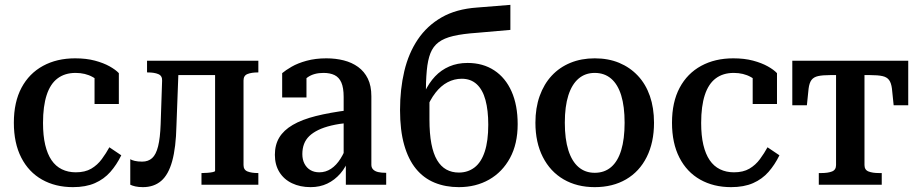

<svg xmlns="http://www.w3.org/2000/svg" viewBox="-20 -760 3784 790"><path d="M292 -51Q330 -51 355.5 -66Q381 -81 399 -105.5Q417 -130 430 -154L479 -121Q460 -82 434 -52.5Q408 -23 370.5 -6.5Q333 10 280 10Q208 10 153 -21Q98 -52 67.5 -111.5Q37 -171 37 -255Q37 -340 68.5 -399Q100 -458 157 -489Q214 -520 289 -520Q335 -520 370.5 -510.5Q406 -501 431 -487Q456 -473 469 -459V-332H369V-456Q380 -455 388.5 -449.5Q397 -444 402 -435Q407 -426 408.5 -415.5Q410 -405 408 -394Q392 -426 361.5 -443Q331 -460 291 -460Q247 -460 217 -437.5Q187 -415 172 -369Q157 -323 157 -254Q157 -202 166 -164Q175 -126 192 -101Q209 -76 234.5 -63.5Q260 -51 292 -51Z M641 -249 647 -428Q648 -448 631.5 -455Q615 -462 588 -462H585V-510H716L706 -243Q704 -153 688.5 -97Q673 -41 643 -15.5Q613 10 568 10Q550 10 537 7Q524 4 516 0V-105Q522 -101 534.5 -98Q547 -95 565 -95Q590 -95 606 -109.5Q622 -124 630.5 -158Q639 -192 641 -249ZM865 -57V-510H1043V-462H1041Q1015 -462 998.5 -455.5Q982 -449 982 -429V-81Q982 -61 998.5 -54.5Q1015 -48 1041 -48H1043V0H809V-48H812Q822 -48 834.5 -49Q847 -50 856 -52Q865 -54 865 -57ZM674 -451V-510H932V-451Z M1416 -307V-255Q1375 -251 1343.5 -243.5Q1312 -236 1289.5 -225Q1267 -214 1252.5 -200Q1238 -186 1231 -167.5Q1224 -149 1224 -126Q1224 -103 1233 -86Q1242 -69 1257.5 -60Q1273 -51 1294 -51Q1320 -51 1342 -65.5Q1364 -80 1381 -107Q1398 -134 1411 -171L1418 -112Q1404 -73 1380.5 -46Q1357 -19 1326.5 -4.5Q1296 10 1258 10Q1215 10 1181.5 -6Q1148 -22 1129.5 -52Q1111 -82 1111 -123Q1111 -164 1129 -194Q1147 -224 1184.5 -246Q1222 -268 1279.5 -282.5Q1337 -297 1416 -307ZM1403 0V-104L1394 -106V-361Q1394 -399 1384.5 -420.5Q1375 -442 1356.5 -451Q1338 -460 1311 -460Q1272 -460 1246.5 -442.5Q1221 -425 1206 -399Q1201 -410 1202.5 -419.5Q1204 -429 1209 -437Q1214 -445 1222.5 -450.5Q1231 -456 1241 -460V-359H1141V-459Q1155 -471 1180 -485.5Q1205 -500 1241.5 -510Q1278 -520 1323 -520Q1361 -520 1394.5 -511.5Q1428 -503 1453.5 -484.5Q1479 -466 1493.5 -436.5Q1508 -407 1508 -364V-82Q1508 -70 1515.5 -62.5Q1523 -55 1536 -52Q1549 -49 1567 -49H1569V0Z M1943 -729 2080 -740V-637L1943 -625Q1884 -621 1845.5 -612Q1807 -603 1784.5 -586Q1762 -569 1751 -541Q1740 -513 1736 -469.5Q1732 -426 1732 -362L1747 -366Q1747 -347 1747 -331Q1747 -315 1747 -300Q1747 -285 1747 -269Q1747 -210 1755 -168.5Q1763 -127 1778.5 -101Q1794 -75 1816.5 -62.5Q1839 -50 1868 -50Q1905 -50 1932.5 -71Q1960 -92 1974.5 -136Q1989 -180 1989 -247Q1989 -306 1977.5 -348.5Q1966 -391 1941.5 -413.5Q1917 -436 1880 -436Q1849 -436 1821.5 -421.5Q1794 -407 1771.5 -378Q1749 -349 1731 -304L1727 -381Q1745 -419 1770 -445.5Q1795 -472 1828.5 -486.5Q1862 -501 1904 -501Q1967 -501 2013.5 -470.5Q2060 -440 2085 -383.5Q2110 -327 2110 -249Q2110 -168 2078.5 -110Q2047 -52 1992.5 -21Q1938 10 1868 10Q1813 10 1768 -8.5Q1723 -27 1691.5 -65.5Q1660 -104 1643 -164Q1626 -224 1626 -307Q1626 -393 1643.5 -467Q1661 -541 1699 -597.5Q1737 -654 1797 -688.5Q1857 -723 1943 -729Z M2671 -255Q2671 -174 2641 -114Q2611 -54 2556 -22Q2501 10 2427 10Q2354 10 2299 -22Q2244 -54 2213.5 -114Q2183 -174 2183 -255Q2183 -316 2200.5 -365Q2218 -414 2250 -448.5Q2282 -483 2327 -501.5Q2372 -520 2427 -520Q2483 -520 2527.5 -501.5Q2572 -483 2604.5 -448.5Q2637 -414 2654 -365Q2671 -316 2671 -255ZM2304 -255Q2304 -188 2318.5 -142Q2333 -96 2360.5 -72.5Q2388 -49 2427 -49Q2467 -49 2494.5 -72.5Q2522 -96 2536 -142Q2550 -188 2550 -255Q2550 -322 2536 -367.5Q2522 -413 2494.5 -436.5Q2467 -460 2427 -460Q2388 -460 2360.5 -436.5Q2333 -413 2318.5 -367.5Q2304 -322 2304 -255Z M3000 -51Q3038 -51 3063.5 -66Q3089 -81 3107 -105.5Q3125 -130 3138 -154L3187 -121Q3168 -82 3142 -52.5Q3116 -23 3078.5 -6.5Q3041 10 2988 10Q2916 10 2861 -21Q2806 -52 2775.5 -111.5Q2745 -171 2745 -255Q2745 -340 2776.5 -399Q2808 -458 2865 -489Q2922 -520 2997 -520Q3043 -520 3078.5 -510.5Q3114 -501 3139 -487Q3164 -473 3177 -459V-332H3077V-456Q3088 -455 3096.5 -449.5Q3105 -444 3110 -435Q3115 -426 3116.5 -415.5Q3118 -405 3116 -394Q3100 -426 3069.5 -443Q3039 -460 2999 -460Q2955 -460 2925 -437.5Q2895 -415 2880 -369Q2865 -323 2865 -254Q2865 -202 2874 -164Q2883 -126 2900 -101Q2917 -76 2942.5 -63.5Q2968 -51 3000 -51Z M3478 -451V-510H3717V-327H3657L3650 -395Q3647 -419 3638 -431Q3629 -443 3610.5 -447Q3592 -451 3561 -451ZM3479 -451H3395Q3365 -451 3346.5 -447Q3328 -443 3319 -431Q3310 -419 3307 -395L3300 -327H3240V-510H3479ZM3537 -81Q3537 -61 3553.5 -54.5Q3570 -48 3596 -48H3608V0H3349V-48H3360Q3387 -48 3403.5 -54.5Q3420 -61 3420 -81V-510H3537Z"/></svg>

Font: Roboto Serif 28pt Condensed Medium
Style: Regular
Weight: 500
Width: 3
Designer: Greg Gazdowicz
Foundry: Commercial Type
Version: Version 1.008